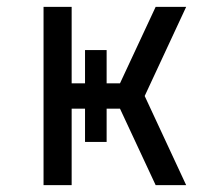

<svg xmlns="http://www.w3.org/2000/svg" viewBox="-20 -540 640 560"><path d="M107 0V-520H189V-297H228V-394H291V-297H330L434 -520H523L402 -260L523 0H434L330 -223H291V-126H228V-223H189V0Z"/></svg>

Font: Zed Sans Extended
Style: Regular
Weight: 400
Width: 7
Designer: Belleve Invis
Foundry: Belleve Invis
Version: Version 1.0.0; ttfautohint (v1.8.4)